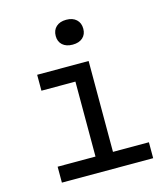

<svg xmlns="http://www.w3.org/2000/svg" viewBox="-115 -866 830 955"><g transform="rotate(-15 300.0 -388.5)"><path d="M85 0V-82H280V-468H105V-550H370V-82H555V0ZM315 -649Q282 -649 263 -666Q244 -683 244 -712Q244 -742 263 -759.5Q282 -777 315 -777Q348 -777 367 -759.5Q386 -742 386 -712Q386 -683 367 -666Q348 -649 315 -649Z"/></g></svg>

Font: Atlassian Mono
Style: Regular
Weight: 400
Monospace: yes
Designer: Philipp Nurullin, Konstantin Bulenkov
Foundry: Modifications by Atlassian Pty Ltd, manufactured by JetBrains
Version: Version 2.304